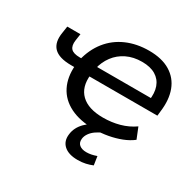

<svg xmlns="http://www.w3.org/2000/svg" viewBox="-152 -664 1036 1023"><g transform="rotate(30 366.0 -152.5)"><path d="M441 9Q352 9 292 -21Q232 -51 204.5 -106Q177 -161 183 -234L190 -225H164Q88 -225 57 -257Q26 -289 37 -353L43 -393H124L118 -352Q113 -317 128 -300.5Q143 -284 183 -284H205L188 -271Q205 -343 246 -394.5Q287 -446 348.5 -473Q410 -500 486 -500Q565 -500 616 -469Q667 -438 688 -382Q709 -326 699 -250L696 -222H268L279 -233Q270 -154 314.5 -111Q359 -68 450 -68Q502 -68 549.5 -81Q597 -94 637 -122L664 -55Q637 -34 601 -20Q565 -6 524 1.5Q483 9 441 9ZM483 -430Q430 -430 389 -410Q348 -390 321.5 -354.5Q295 -319 285 -274L278 -286H639L617 -268Q625 -319 612 -355Q599 -391 566.5 -410.5Q534 -430 483 -430ZM445 195Q389 195 360.5 169Q332 143 338 99Q343 56 377 21.5Q411 -13 469 -36L495 0Q472 9 453 22Q434 35 422.5 51.5Q411 68 409 85Q406 110 421.5 123Q437 136 465 136Q480 136 495 133Q510 130 527 124L535 177Q516 185 494 190Q472 195 445 195Z"/></g></svg>

Font: Nunito Sans 10pt SemiExpanded Medium
Style: Italic
Weight: 500
Width: 6
Italic angle: -9°
Designer: Vernon Adams
Foundry: Vernon Adams
Version: Version 3.101;gftools[0.9.27]